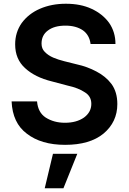

<svg xmlns="http://www.w3.org/2000/svg" viewBox="-20 -760 689 1026"><path d="M464 -525Q458 -573 423 -598Q386 -623 330 -623Q270 -623 236 -597Q202 -572 202 -527Q202 -500 219 -483Q237 -464 265 -452Q291 -441 323 -433L391 -416Q446 -404 495 -378Q545 -352 576 -311Q607 -268 607 -204Q607 -108 533 -46Q460 14 328 14Q200 14 123 -46Q47 -103 42 -218H178Q183 -159 224 -132Q268 -104 327 -104Q389 -104 429 -132Q468 -161 468 -205Q468 -246 433 -267Q399 -290 340 -303L257 -325Q167 -347 114 -396Q61 -444 61 -523Q61 -587 96 -637Q133 -687 193 -713Q255 -740 332 -740Q411 -740 469 -713Q528 -686 563 -638Q597 -589 597 -525ZM393 62 319 246H219L263 62Z"/></svg>

Font: Sinter Bold
Style: Regular
Weight: 700
Foundry: Adobe & rsms
Version: Version 1.000